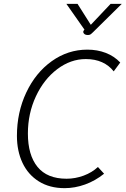

<svg xmlns="http://www.w3.org/2000/svg" viewBox="-20 -968 653 998"><path d="M68 -262Q68 -384 116.5 -487Q165 -590 249 -650Q333 -710 434 -710Q486 -710 530 -693Q574 -676 605 -643L571 -597Q547 -628 510.5 -644.5Q474 -661 426 -661Q347 -661 277.5 -608.5Q208 -556 166.5 -467Q125 -378 125 -274Q125 -162 175 -100.5Q225 -39 326 -39Q371 -39 414.5 -55Q458 -71 489 -100L521 -65Q475 -28 422 -9Q369 10 316 10Q238 10 182 -25Q126 -60 97 -121.5Q68 -183 68 -262ZM415 -809 419 -814 325 -948H383L452 -839L555 -948H613L465 -802Q455 -792 450 -789Q445 -786 437 -786Q422 -786 416 -794Q410 -802 415 -809Z"/></svg>

Font: Niramit ExtraLight
Style: Italic
Weight: 200
Italic angle: -10°
Designer: Katatrad Aksorn Co.,Ltd.
Foundry: Cadson Demak Co.,Ltd.
Version: Version 1.000; ttfautohint (v1.6)